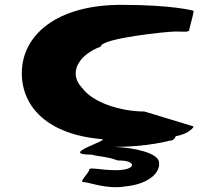

<svg xmlns="http://www.w3.org/2000/svg" viewBox="-20 -574 818 792"><path d="M70 -272C70 -133 177 -18 402 0C426 7 220 64 359 64C383 72 417 70 466 88C544 86 547 128 458 128C396 128 348 114 348 126C348 139 304 177 324 177C347 177 419 208 497 195C598 185 642 135 636 96C634 56 528 34 451 32C589 32 681 6 681 6C692 7 701 -1 705 -12C761 -22 784 -53 777 -53L576 -114C480 -114 364 -150 320 -210C261 -270 300 -346 396 -382C396 -416 670 -444 703 -444C737 -444 761 -440 761 -451C761 -462 784 -530 777 -530C777 -530 694 -554 480 -554C212 -554 70 -428 70 -272Z"/></svg>

Font: Ampere
Style: UltExt
Weight: 400
Version: Version 1